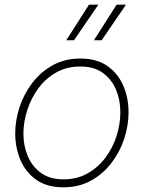

<svg xmlns="http://www.w3.org/2000/svg" viewBox="-20 -790 614 820"><path d="M296 -618H263L360 -770H400ZM414 -618H381L478 -770H518ZM251 10Q180 10 134.5 -22.5Q89 -55 67 -107.5Q45 -160 45 -220Q45 -276 63.5 -332.5Q82 -389 118 -436Q154 -483 205.5 -511.5Q257 -540 323 -540Q394 -540 439.5 -507.5Q485 -475 507 -423Q529 -371 529 -310Q529 -254 510.5 -197.5Q492 -141 456 -94Q420 -47 368.5 -18.5Q317 10 251 10ZM251 -24Q309 -24 354 -49.5Q399 -75 430.5 -117Q462 -159 478 -210Q494 -261 494 -311Q494 -363 475.5 -407Q457 -451 419.5 -478.5Q382 -506 323 -506Q265 -506 220 -480.5Q175 -455 144 -413Q113 -371 96.5 -320Q80 -269 80 -219Q80 -168 98.5 -123.5Q117 -79 155 -51.5Q193 -24 251 -24Z"/></svg>

Font: Be Vietnam Pro Thin
Style: Italic
Weight: 100
Italic angle: -12°
Designer: Lam Bao, Tony Le, Vietanh Nguyen
Foundry: Yellow Type Foundry
Version: Version 1.002; ttfautohint (v1.8.3)